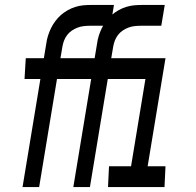

<svg xmlns="http://www.w3.org/2000/svg" viewBox="-20 -755 790 775"><path d="M71 0 143 -436H79L84 -520H157L167 -580Q169 -596 174 -611.5Q179 -627 186 -641.5Q193 -656 203.5 -670Q214 -684 226 -694.5Q238 -705 253 -713.5Q268 -722 284 -727Q300 -732 315.5 -733.5Q331 -735 346 -735H440L426 -651H342Q330 -651 317.5 -649.5Q305 -648 293 -643.5Q281 -639 270 -631.5Q259 -624 251 -613.5Q243 -603 238.5 -591Q234 -579 232 -567L224 -520H364L359 -436H210L138 0ZM276 0 348 -436H284L289 -520H362L372 -580Q374 -596 379 -611.5Q384 -627 391 -641.5Q398 -656 408.5 -670Q419 -684 431 -694.5Q443 -705 458 -713.5Q473 -722 489 -727Q505 -732 520.5 -733.5Q536 -735 551 -735H645L631 -651H547Q535 -651 522.5 -649.5Q510 -648 498 -643.5Q486 -639 475 -631.5Q464 -624 456 -613.5Q448 -603 443.5 -591Q439 -579 437 -567L429 -520H569L564 -436H415L343 0ZM416 0 420 -84H509L567 -436H495L499 -520H648L576 -84H648L644 0Z"/></svg>

Font: Iosevka Custom Medium Oblique
Style: Regular
Weight: 500
Italic angle: -9°
Designer: Belleve Invis
Foundry: Belleve Invis
Version: Version 27.0.1